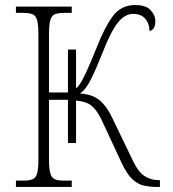

<svg xmlns="http://www.w3.org/2000/svg" viewBox="-20 -740 686 760"><path d="M43 0V-25H72Q96 -25 109 -30.5Q122 -36 127 -54Q132 -72 132 -108V-605Q132 -642 127 -660Q122 -678 109 -683.5Q96 -689 71 -689H43V-714H264V-689H235Q210 -689 197 -683.5Q184 -678 179 -659.5Q174 -641 174 -605V-374H249V-544H281V-390Q293 -399 308 -427.5Q323 -456 337.5 -491Q352 -526 364 -555Q394 -632 426.5 -676Q459 -720 515 -720Q558 -720 576.5 -699.5Q595 -679 595 -657Q595 -623 572 -617Q571 -648 554.5 -666.5Q538 -685 507 -685Q474 -685 446.5 -650.5Q419 -616 387 -534Q360 -466 339.5 -425Q319 -384 296 -370Q346 -367 374.5 -343Q403 -319 424 -274L507 -102Q528 -58 553 -42.5Q578 -27 607 -27H613V0H602Q573 0 549 -5.5Q525 -11 504 -30.5Q483 -50 462 -94L381 -268Q363 -304 343 -321Q323 -338 281 -342V-174H249V-345H174V-110Q174 -73 179 -54.5Q184 -36 197 -30.5Q210 -25 234 -25H264V0Z"/></svg>

Font: Noto Serif SemiCondensed ExtraLight
Style: Regular
Weight: 200
Width: 4
Designer: Monotype Design Team
Foundry: Monotype Imaging Inc.
Version: Version 2.014